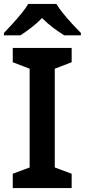

<svg xmlns="http://www.w3.org/2000/svg" viewBox="-30 -958 432 978"><path d="M335 0H35V-73L121 -105V-608L35 -641V-714H335V-641L249 -608V-105L335 -73ZM257 -938Q270 -916 292.5 -888.5Q315 -861 339 -835Q363 -809 382 -790V-778H297Q271 -794 241 -816.5Q211 -839 184 -866Q158 -839 129 -817Q100 -795 74 -778H-10V-790Q9 -810 32.5 -835.5Q56 -861 78.5 -888.5Q101 -916 114 -938Z"/></svg>

Font: Noto Sans Devanagari SemiBold
Style: Regular
Weight: 600
Version: Version 2.003